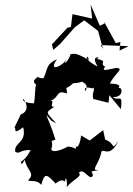

<svg xmlns="http://www.w3.org/2000/svg" viewBox="-20 -803 602 869"><path d="M212 -257 235 -244C189 -296 182 -291 226 -320C197 -316 236 -356 203 -344C255 -363 229 -398 283 -380C282 -442 254 -374 312 -427C278 -451 287 -407 365 -438C316 -436 396 -433 365 -390C357 -427 415 -388 401 -411C414 -395 394 -386 402 -355L471 -338L475 -372L527 -309C537 -386 517 -341 490 -364C550 -360 530 -428 510 -397C531 -417 518 -423 477 -425C508 -481 540 -489 509 -496C477 -491 433 -475 456 -501C426 -517 474 -526 416 -537C449 -541 384 -561 422 -502C349 -537 377 -564 382 -532C335 -557 322 -564 298 -557C301 -544 258 -491 282 -537C267 -504 193 -472 238 -535C185 -510 200 -496 173 -440C197 -465 175 -436 148 -457C165 -455 109 -443 148 -416C136 -434 141 -353 133 -335C73 -339 85 -355 85 -355C102 -339 113 -299 74 -285L45 -225C57 -227 33 -187 85 -227C102 -154 42 -160 49 -116C71 -103 67 -126 121 -124C115 -126 111 -93 72 -69C81 -86 67 -35 92 -80C102 -29 142 -20 107 13C118 21 146 8 167 34C182 -28 195 -9 228 23C229 40 250 -1 274 19C280 -25 287 44 280 46C312 6 354 -3 337 -21C360 -47 384 18 400 -7C402 -30 374 -24 428 -34C385 -30 428 -56 439 -116C447 -134 477 -85 516 -165C480 -116 506 -154 456 -171L447 -214L386 -167L347 -190C344 -160 332 -125 321 -144C335 -144 296 -88 355 -127C335 -110 321 -142 284 -139C293 -142 232 -108 214 -123C205 -140 246 -157 182 -108C228 -111 226 -192 185 -181C178 -148 181 -154 231 -171C210 -239 194 -267 190 -283ZM525 -613 504 -608 452 -703 457 -699 432 -686 390 -783 397 -719 308 -739 301 -681 286 -678C263 -653 239 -629 215 -602L221 -577L252 -604L318 -679L361 -711L424 -663L446 -581L436 -599L562 -594L521 -574Z"/></svg>

Font: Asimov Aggro
Style: CondIt
Weight: 500
Designer: Google
Version: Version 2.000980; 2014